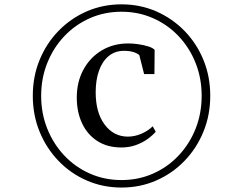

<svg xmlns="http://www.w3.org/2000/svg" viewBox="-20 -925 1056 884"><path d="M131 -484Q131 -573 162.5 -649.5Q194 -726 249.8 -783.2Q305.5 -840.5 379.8 -872.8Q454 -905 539.5 -905Q625 -905 699 -872.8Q773 -840.5 829 -783.2Q885 -726 916.5 -649.5Q948 -573 948 -484Q948 -395 916.5 -318.2Q885 -241.5 829 -183.8Q773 -126 699 -93.8Q625 -61.5 539.5 -61.5Q454 -61.5 379.8 -93.8Q305.5 -126 249.8 -183.8Q194 -241.5 162.5 -318.2Q131 -395 131 -484ZM169.5 -484Q169.5 -402.5 197.8 -332.2Q226 -262 276.2 -208.8Q326.5 -155.5 393.8 -125.8Q461 -96 539.5 -96Q617.5 -96 684.8 -125.8Q752 -155.5 802.2 -208.8Q852.5 -262 880.5 -332.2Q908.5 -402.5 908.5 -484Q908.5 -565 880.5 -635.2Q852.5 -705.5 802.2 -758.5Q752 -811.5 684.8 -841.2Q617.5 -871 539.5 -871Q461 -871 393.8 -841.2Q326.5 -811.5 276.2 -758.5Q226 -705.5 197.8 -635.2Q169.5 -565 169.5 -484ZM539 -246Q474.5 -246 428.5 -275.5Q382.5 -305 358 -357Q333.5 -409 333.5 -476Q333.5 -548 364 -604.2Q394.5 -660.5 448.2 -692.8Q502 -725 571 -725Q592 -725 616.5 -721.5Q641 -718 662 -711.5Q683 -705 692 -695.5L691 -584H643.5L621.5 -671Q614.5 -678.5 596 -684.8Q577.5 -691 551 -691Q509.5 -691 480.2 -666.8Q451 -642.5 435.8 -599.5Q420.5 -556.5 420.5 -500Q420.5 -406.5 462 -351.2Q503.5 -296 569 -296Q600.5 -296 631.5 -309.5Q662.5 -323 683 -343.5L697 -318.5Q682.5 -301.5 659.2 -284.8Q636 -268 605.5 -257Q575 -246 539 -246Z"/></svg>

Font: Merriweather 120pt
Style: Italic
Weight: 400
Italic angle: -7.8°
Version: Version 2.101